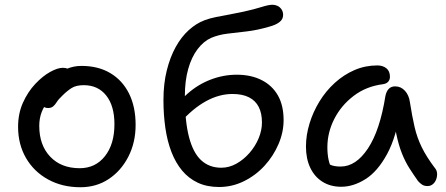

<svg xmlns="http://www.w3.org/2000/svg" viewBox="-20 -775 1874 807"><path d="M318 12Q242 12 182.5 -20.5Q123 -53 89.5 -110.5Q56 -168 56 -242Q56 -298 76.5 -343.5Q97 -389 128 -422Q159 -455 190.5 -472.5Q222 -490 244 -490Q255 -490 262.5 -487Q270 -484 275 -477.5Q280 -471 280 -460Q280 -440 271.5 -424Q263 -408 237 -394Q205 -375 185 -352.5Q165 -330 155 -303.5Q145 -277 145 -246Q145 -165 191 -116.5Q237 -68 315 -68Q381 -68 421 -118.5Q461 -169 461 -253Q461 -330 426.5 -373.5Q392 -417 332 -417Q300 -417 281 -405Q262 -393 242 -373Q226 -358 218.5 -346Q211 -334 203 -327.5Q195 -321 182 -321Q168 -321 159.5 -329.5Q151 -338 151 -359Q151 -382 165.5 -406.5Q180 -431 204.5 -451.5Q229 -472 259 -485Q289 -498 322 -498Q393 -498 444 -467.5Q495 -437 522.5 -381.5Q550 -326 550 -250Q550 -176 519.5 -116.5Q489 -57 437 -22.5Q385 12 318 12Z M901 11Q850 11 811.5 -7Q773 -25 745.5 -58Q718 -91 700.5 -136.5Q683 -182 675 -237.5Q667 -293 667 -354Q667 -423 681 -479Q695 -535 718.5 -577.5Q742 -620 773.5 -648.5Q805 -677 840 -690Q861 -698 888.5 -703.5Q916 -709 946.5 -714.5Q977 -720 1004 -726Q1049 -736 1079 -745.5Q1109 -755 1125 -755Q1136 -755 1146 -750.5Q1156 -746 1163 -736Q1170 -726 1170 -712Q1170 -694 1154.5 -682Q1139 -670 1112 -663Q1061 -648 1017 -643Q973 -638 936 -633.5Q899 -629 868 -616Q836 -602 810.5 -568.5Q785 -535 771 -485Q757 -435 757 -372Q757 -265 774.5 -198.5Q792 -132 826 -101Q860 -70 910 -70Q943 -70 973.5 -87Q1004 -104 1028.5 -132Q1053 -160 1067 -193.5Q1081 -227 1081 -260Q1081 -299 1067.5 -325.5Q1054 -352 1026.5 -366Q999 -380 957 -380Q901 -380 845.5 -349.5Q790 -319 736 -258L697 -291Q725 -343 768.5 -381.5Q812 -420 865.5 -440.5Q919 -461 975 -461Q1035 -461 1079.5 -438.5Q1124 -416 1148 -374Q1172 -332 1172 -270Q1172 -219 1150.5 -169Q1129 -119 1092 -78.5Q1055 -38 1005.5 -13.5Q956 11 901 11Z M1414 10Q1369 10 1335.5 -11Q1302 -32 1284 -70Q1266 -108 1266 -159Q1266 -207 1281 -256Q1296 -305 1323 -349Q1350 -393 1387.5 -427Q1425 -461 1470 -480.5Q1515 -500 1566 -500Q1589 -500 1604 -488Q1619 -476 1619 -452Q1619 -440 1611.5 -431.5Q1604 -423 1589 -421Q1519 -412 1466.5 -372Q1414 -332 1385 -275Q1356 -218 1356 -156Q1356 -127 1361 -103.5Q1366 -80 1383 -43L1331 -112Q1354 -89 1369.5 -82Q1385 -75 1412 -75Q1476 -75 1526.5 -151Q1577 -227 1600 -372Q1604 -391 1614 -401.5Q1624 -412 1641 -412Q1665 -412 1682 -393.5Q1699 -375 1703 -345Q1712 -287 1722.5 -241.5Q1733 -196 1753 -155.5Q1773 -115 1807 -70Q1816 -60 1817 -47Q1818 -34 1813.5 -21.5Q1809 -9 1799.5 -1Q1790 7 1777 7Q1763 7 1754 1Q1745 -5 1737 -14Q1718 -41 1701 -67.5Q1684 -94 1670 -128.5Q1656 -163 1646 -210.5Q1636 -258 1632 -323L1665 -324Q1647 -201 1607 -127.5Q1567 -54 1516 -22Q1465 10 1414 10Z"/></svg>

Font: Shantell Sans Light
Style: Regular
Weight: 400
Version: Version 1.011;[c5ecc13dd]